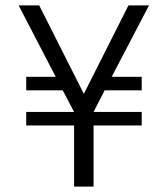

<svg xmlns="http://www.w3.org/2000/svg" viewBox="-20 -690 620 710"><path d="M326 -276 367 -356H504V-406H393L531 -670H455L290 -343L125 -670H49L186 -406H77V-356H212L254 -276H77V-226H254V0H326V-226H504V-276Z"/></svg>

Font: Glegoo
Style: Regular
Weight: 400
Version: Version 2.0.1; ttfautohint (v0.9) -r 48 -G 60